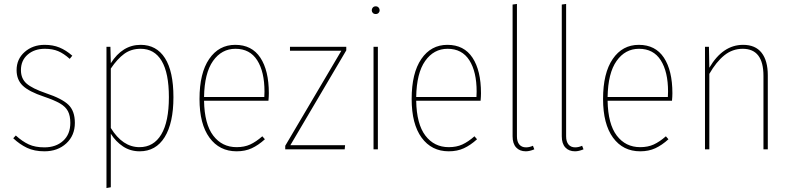

<svg xmlns="http://www.w3.org/2000/svg" viewBox="-20 -756 4008 972"><path d="M346 -474 333 -458Q303 -485 274.5 -497Q246 -509 207 -509Q154 -509 120 -479.5Q86 -450 86 -401Q86 -358 114.5 -333Q143 -308 213 -284Q294 -257 326.5 -225.5Q359 -194 359 -134Q359 -70 315.5 -30Q272 10 205 10Q154 10 117 -7.5Q80 -25 47 -56L60 -70Q93 -40 125.5 -25Q158 -10 205 -10Q263 -10 299.5 -43Q336 -76 336 -134Q336 -170 324 -193Q312 -216 283.5 -232.5Q255 -249 202 -267Q127 -292 95.5 -322Q64 -352 64 -401Q64 -457 105 -493Q146 -529 206 -529Q248 -529 281 -515.5Q314 -502 346 -474Z M858 -264Q858 -133 813.5 -61.5Q769 10 687 10Q640 10 603 -14.5Q566 -39 541 -79V192L519 196V-519H539L541 -436Q600 -529 692 -529Q772 -529 815 -462Q858 -395 858 -264ZM835 -264Q835 -386 798.5 -447.5Q762 -509 692 -509Q644 -509 609 -483.5Q574 -458 541 -409V-108Q601 -11 686 -11Q758 -11 796.5 -75.5Q835 -140 835 -264Z M1339 -246H1013Q1015 -128 1059.5 -69.5Q1104 -11 1178 -11Q1217 -11 1246.5 -24.5Q1276 -38 1308 -66L1321 -51Q1288 -21 1254.5 -5.5Q1221 10 1178 10Q1091 10 1040.5 -59Q990 -128 990 -255Q990 -386 1039 -457.5Q1088 -529 1171 -529Q1255 -529 1298 -464Q1341 -399 1341 -284Q1341 -268 1339 -246ZM1319 -292Q1319 -393 1282 -451Q1245 -509 1172 -509Q1102 -509 1058.5 -447.5Q1015 -386 1013 -265H1318Q1319 -273 1319 -292Z M1733 -519V-501L1450 -21H1727L1725 0H1424V-18L1708 -499H1448V-519Z M1893 -519V0H1871V-519ZM1902 -704Q1902 -696 1896.5 -690.5Q1891 -685 1882 -685Q1873 -685 1867.5 -690.5Q1862 -696 1862 -704Q1862 -712 1867.5 -718Q1873 -724 1882 -724Q1891 -724 1896.5 -718Q1902 -712 1902 -704Z M2413 -246H2087Q2089 -128 2133.5 -69.5Q2178 -11 2252 -11Q2291 -11 2320.5 -24.5Q2350 -38 2382 -66L2395 -51Q2362 -21 2328.5 -5.5Q2295 10 2252 10Q2165 10 2114.5 -59Q2064 -128 2064 -255Q2064 -386 2113 -457.5Q2162 -529 2245 -529Q2329 -529 2372 -464Q2415 -399 2415 -284Q2415 -268 2413 -246ZM2393 -292Q2393 -393 2356 -451Q2319 -509 2246 -509Q2176 -509 2132.5 -447.5Q2089 -386 2087 -265H2392Q2393 -273 2393 -292Z M2575 -66V-733L2597 -736V-66Q2597 -39 2609 -24.5Q2621 -10 2643 -10Q2660 -10 2678 -18L2685 0Q2661 10 2642 10Q2611 10 2593 -9.5Q2575 -29 2575 -66Z M2824 -66V-733L2846 -736V-66Q2846 -39 2858 -24.5Q2870 -10 2892 -10Q2909 -10 2927 -18L2934 0Q2910 10 2891 10Q2860 10 2842 -9.5Q2824 -29 2824 -66Z M3382 -246H3056Q3058 -128 3102.5 -69.5Q3147 -11 3221 -11Q3260 -11 3289.5 -24.5Q3319 -38 3351 -66L3364 -51Q3331 -21 3297.5 -5.5Q3264 10 3221 10Q3134 10 3083.5 -59Q3033 -128 3033 -255Q3033 -386 3082 -457.5Q3131 -529 3214 -529Q3298 -529 3341 -464Q3384 -399 3384 -284Q3384 -268 3382 -246ZM3362 -292Q3362 -393 3325 -451Q3288 -509 3215 -509Q3145 -509 3101.5 -447.5Q3058 -386 3056 -265H3361Q3362 -273 3362 -292Z M3867 -375V0H3845V-372Q3845 -509 3740 -509Q3688 -509 3647 -476Q3606 -443 3571 -382V0H3549V-519H3569L3571 -413Q3639 -529 3742 -529Q3804 -529 3835.5 -489Q3867 -449 3867 -375Z"/></svg>

Font: Fira Sans Condensed Thin
Style: Regular
Weight: 250
Width: 3
Designer: Carrois Corporate & Edenspiekermann AG
Foundry: Carrois Corporate GbR & Edenspiekermann AG
Version: Version 4.203